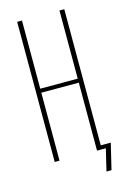

<svg xmlns="http://www.w3.org/2000/svg" viewBox="-123 -758 616 925"><g transform="rotate(-15 185.0 -295.0)"><path d="M84 -699V-359H271V-699H295V0H271V-339H84V0H60V-699ZM289 109 315 0H293V-20H345L314 109Z"/></g></svg>

Font: Moniqa Thin Paragraph
Style: Regular
Weight: 100
Designer: Rajesh Rajput
Foundry: Rajesh Rajput
Version: Version 1.000